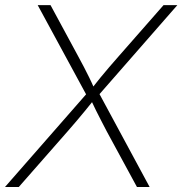

<svg xmlns="http://www.w3.org/2000/svg" viewBox="-38 -748 729 768"><path d="M-18.1 0 320.8 -387.2 315.4 -354 112.8 -727.5H164.1L273.9 -524.4Q287.1 -500.5 297.9 -479.5Q308.6 -458.5 319.1 -437.5Q329.6 -416.5 339.8 -392.1H327.6Q346.2 -416 363.5 -437.3Q380.9 -458.5 398.9 -479.5Q417 -500.5 438 -524.4L616.2 -727.5H671.4L345.2 -354.5L351.1 -388.2L560.5 0H509.8L388.7 -223.1Q377 -245.6 366.5 -265.9Q356 -286.1 345.9 -306.4Q335.9 -326.7 325.2 -349.6H338.4Q320.3 -327.1 303.7 -306.6Q287.1 -286.1 269.8 -265.9Q252.4 -245.6 232.9 -223.1L37.1 0Z"/></svg>

Font: Inter 18pt ExtraLight
Style: Italic
Weight: 250
Italic angle: -9.3988°
Designer: Rasmus Andersson
Foundry: rsms
Version: Version 4.001;git-66647c0bb